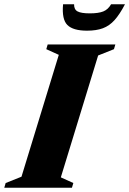

<svg xmlns="http://www.w3.org/2000/svg" viewBox="-55 -878 604 898"><path d="M220 -621.5 161.5 -648 168 -670H484.5L478 -648L404 -618.5L229.5 -48.5L288 -22L281.5 0H-35L-28.5 -22L45.5 -51.5ZM365 -815.5Q405.5 -815.5 428 -824.5Q450.5 -833.5 464.5 -858H529.5Q505 -811 480.8 -784Q456.5 -757 426 -745.8Q395.5 -734.5 352 -734.5Q287 -734.5 260.2 -761Q233.5 -787.5 240 -858H291.5Q291 -833.5 308 -824.5Q325 -815.5 365 -815.5Z"/></svg>

Font: Newsreader Text ExtraBold
Style: Italic
Weight: 800
Italic angle: -17°
Designer: Hugues Gentile
Foundry: Production Type
Version: Version 1.001